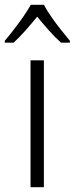

<svg xmlns="http://www.w3.org/2000/svg" viewBox="-48 -785 313 805"><path d="M136 0H80V-532H136ZM136 -765Q148 -742 167.5 -714Q187 -686 208 -659.5Q229 -633 245 -614V-606H208Q183 -628 157 -657.5Q131 -687 108 -715Q85 -687 59 -657.5Q33 -628 9 -606H-28V-614Q-11 -634 10 -661Q31 -688 50 -715.5Q69 -743 81 -765Z"/></svg>

Font: Noto Sans Lao UI SemCond Light
Style: Regular
Weight: 300
Width: 4
Designer: Monotype Design Team
Foundry: Monotype Imaging Inc.
Version: Version 2.000; ttfautohint (v1.8.4.7-5d5b)